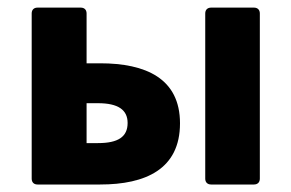

<svg xmlns="http://www.w3.org/2000/svg" viewBox="-20 -492 777 512"><path d="M64.5 -456.1V-15.6C64.5 -5.9 70.3 0 80.1 0H247.1C368.2 0 460 -41 460 -163.1C460 -283.2 368.2 -323.2 247.1 -323.2H210.9V-456.1C210.9 -465.8 205.1 -471.7 195.3 -471.7H80.1C70.3 -471.7 64.5 -465.8 64.5 -456.1ZM527.3 -456.1V-15.6C527.3 -5.9 533.2 0 543 0H657.2C667 0 672.9 -5.9 672.9 -15.6V-456.1C672.9 -465.8 667 -471.7 657.2 -471.7H543C533.2 -471.7 527.3 -465.8 527.3 -456.1ZM241.2 -110.4H210.9V-216.8H241.2C294.9 -216.8 320.3 -199.2 320.3 -164.1C320.3 -127 294.9 -110.4 241.2 -110.4Z"/></svg>

Font: Ed Sans Neue
Style: Bold
Weight: 700
Designer: Stephen Hutchings
Version: Version 1.004;PS 001.004;hotconv 1.0.88;makeotf.lib2.5.64775